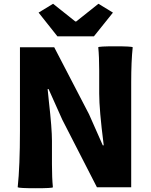

<svg xmlns="http://www.w3.org/2000/svg" viewBox="-20 -995 804 1020"><path d="M170 5Q83 5 74 0Q86 -113 86 -300V-744H268L453 -388L526 -223H531Q531 -226 530 -232Q507 -412 507 -498V-621Q507 -694 502 -744Q506 -749 592 -749Q679 -749 685 -744Q677 -670 677 -558V-372V0H495L311 -359L238 -522H233Q235 -500 240 -453Q256 -313 256 -247V-123Q256 -50 261 0Q257 5 170 5ZM285 -802 185 -928 262 -975 380 -881H385L503 -975L580 -928L479 -802H382Z"/></svg>

Font: GenSekiGothic TW H
Style: Regular
Weight: 900
Version: Version 1.501;PS 1;hotconv 16.6.51;makeotf.lib2.5.65220